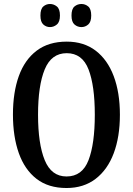

<svg xmlns="http://www.w3.org/2000/svg" viewBox="-20 -934 667 964"><path d="M314 10Q223 10 163.5 -36Q104 -82 74.5 -165Q45 -248 45 -359Q45 -470 74.5 -552Q104 -634 164 -679.5Q224 -725 315 -725Q401 -725 460.5 -679.5Q520 -634 551 -551.5Q582 -469 582 -358Q582 -247 551 -164.5Q520 -82 460 -36Q400 10 314 10ZM314 -48Q393 -48 424.5 -130Q456 -212 456 -358Q456 -504 424.5 -585.5Q393 -667 315 -667Q238 -667 204.5 -585.5Q171 -504 171 -358Q171 -212 204.5 -130Q238 -48 314 -48ZM389 -798Q369 -798 354 -811Q339 -824 339 -856Q339 -889 354 -901.5Q369 -914 389 -914Q408 -914 423 -901.5Q438 -889 438 -856Q438 -824 423 -811Q408 -798 389 -798ZM231 -798Q212 -798 197.5 -811Q183 -824 183 -856Q183 -889 197.5 -901.5Q212 -914 231 -914Q250 -914 265.5 -901.5Q281 -889 281 -856Q281 -824 265.5 -811Q250 -798 231 -798Z"/></svg>

Font: Noto Serif Tamil ExtraCondensed SemiBold
Style: Italic
Weight: 600
Width: 2
Italic angle: -12°
Designer: Indian Type Foundry, Tom Grace, and the Monotype Design Team
Foundry: Monotype Imaging Inc.
Version: Version 2.003; ttfautohint (v1.8.4.7-5d5b)